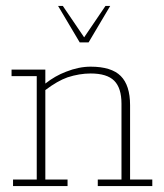

<svg xmlns="http://www.w3.org/2000/svg" viewBox="-20 -628 552 648"><path d="M24 0V-22H104V-371H19V-393H133V-346Q166 -372 203 -386Q246 -403 286 -403Q356 -403 387.5 -371.5Q419 -340 419 -273V-22H494V0H310V-22H390V-278Q390 -331 365.5 -355.5Q341 -380 286 -380Q248 -380 208 -367Q174 -355 133 -324V-22H208V0ZM249 -485 176 -608H192L264 -502L336 -608H352L279 -485Z"/></svg>

Font: Rokkitt SemiBold Thin
Style: Regular
Weight: 250
Version: Version 3.103